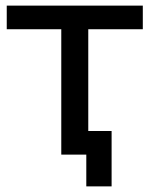

<svg xmlns="http://www.w3.org/2000/svg" viewBox="-20 -550 533 683"><path d="M488 -446H294V-84H377V113H287V0H198V-446H4V-530H488Z"/></svg>

Font: Montserrat
Style: Regular
Weight: 500
Designer: Julieta Ulanovsky
Foundry: Julieta Ulanovsky
Version: Version 7.200;PS 007.200;hotconv 1.0.88;makeotf.lib2.5.64775